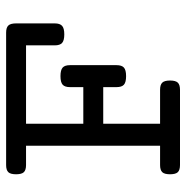

<svg xmlns="http://www.w3.org/2000/svg" viewBox="-10 -610 620 640"><g transform="rotate(-90 300.0 -290.0)"><path d="M134.3 -513.2H69.8Q53.2 -513.2 46.1 -520.5Q39.1 -527.8 39.1 -546.4Q39.1 -564.9 46.1 -572.3Q53.2 -579.6 69.8 -579.6H511.2Q527.8 -579.6 534.9 -572.3Q542 -564.9 542 -546.4V-417.5Q542 -400.4 533.9 -393.1Q525.9 -385.7 505.4 -385.7Q484.9 -385.7 476.8 -393.1Q468.8 -400.4 468.8 -417.5V-513.2H207.5V-322.3H329.6V-366.7Q329.6 -383.8 337.6 -391.1Q345.7 -398.4 366.2 -398.4Q386.7 -398.4 394.8 -391.1Q402.8 -383.8 402.8 -366.7V-211.4Q402.8 -194.3 394.8 -187Q386.7 -179.7 366.2 -179.7Q345.7 -179.7 337.6 -187Q329.6 -194.3 329.6 -211.4V-255.9H207.5V-66.4H320.8Q337.4 -66.4 344.5 -59.1Q351.6 -51.8 351.6 -33.2Q351.6 -14.6 344.5 -7.3Q337.4 0 320.8 0H69.8Q53.2 0 46.1 -7.3Q39.1 -14.6 39.1 -33.2Q39.1 -51.8 46.1 -59.1Q53.2 -66.4 69.8 -66.4H134.3Z"/></g></svg>

Font: Courier Prime
Style: Regular
Weight: 400
Designer: Alan Dague-Greene
Foundry: Quote-Unquote Apps
Version: Version 1.203